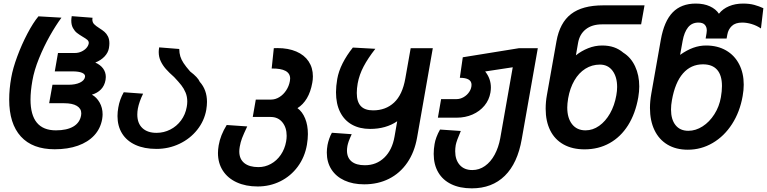

<svg xmlns="http://www.w3.org/2000/svg" viewBox="-20 -820 4298 1076"><path d="M31.5 -262Q31.5 -321 43 -385Q52 -437 76.8 -503.8Q101.5 -570.5 133.5 -631.5Q165.5 -692.5 195.5 -728.5L324.5 -721Q293 -678.5 259.2 -618.8Q225.5 -559 198.5 -492.5Q171.5 -426 161.5 -368Q151 -309 151 -262Q151 -89.5 293 -89.5Q355 -89.5 391.2 -111Q427.5 -132.5 434.5 -173.5Q435.5 -181.5 435.5 -185Q435.5 -211.5 410.8 -226.5Q386 -241.5 339.5 -241.5H255.5L274 -345H363.5Q403 -345 428 -357Q453 -369 456.5 -389Q459 -403.5 440.5 -411.8Q422 -420 384.5 -420H287L305 -523H399Q419 -523 436 -530.8Q453 -538.5 463.8 -550.5Q474.5 -562.5 477 -575.5Q477.5 -577 477.5 -579.5Q477.5 -589.5 469.2 -596.8Q461 -604 443.5 -614Q423.5 -626 411 -635.8Q398.5 -645.5 389 -662.8Q379.5 -680 379.5 -704.5Q379.5 -714.5 382 -729.5L498.5 -720.5Q497.5 -713.5 497.5 -711Q497.5 -695 507.2 -684.8Q517 -674.5 537 -662Q554.5 -651 565.8 -641.2Q577 -631.5 585 -615.8Q593 -600 593 -577Q593 -566.5 590.5 -550.5Q586 -524.5 565.5 -503Q545 -481.5 514 -469.5Q543 -456.5 558 -435.8Q573 -415 573 -388.5Q573 -380.5 571.5 -372Q566 -340 546 -319.2Q526 -298.5 495 -289.5Q521.5 -275 538.2 -245.5Q555 -216 555 -179Q555 -168 552.5 -152Q543 -99 508 -61.2Q473 -23.5 416.5 -3.5Q360 16.5 286.5 16.5Q162 16.5 96.8 -55.2Q31.5 -127 31.5 -262Z M638.5 -169.5Q638.5 -193 643 -217.5Q650.5 -262.5 673.5 -303L782 -295Q760 -250.5 752.5 -211Q749.5 -194 749.5 -178Q749.5 -129 778 -102.2Q806.5 -75.5 857 -75.5Q898 -75.5 934 -93.8Q970 -112 994.5 -145Q1019 -178 1026.5 -220.5Q1029.5 -236.5 1029.5 -251Q1029.5 -278.5 1020 -301.2Q1010.5 -324 996 -342.5Q981.5 -361 956 -388Q927.5 -413 909.5 -433.5Q891.5 -454 880.5 -477.5Q869.5 -501 869.5 -528.5Q869.5 -539.5 872 -554.5L984.5 -545.5Q985 -522 990.5 -504Q996 -486 1008.5 -466.8Q1021 -447.5 1045.5 -419.5Q1089.5 -386 1099.5 -361.5Q1140 -316.5 1140 -249Q1140 -229.5 1136 -204.5Q1125 -142.5 1085.2 -92.5Q1045.5 -42.5 985.5 -14Q925.5 14.5 856.5 14.5Q788.5 14.5 739.5 -7.8Q690.5 -30 664.5 -71.5Q638.5 -113 638.5 -169.5Z M1201.5 37.5Q1201.5 18.5 1205.5 -5.5Q1215 -62 1250.5 -119.5L1365.5 -111.5Q1345 -68 1336.5 -45.8Q1328 -23.5 1323.5 2.5Q1321 17.5 1321 28.5Q1321 71 1349 93.8Q1377 116.5 1428.5 116.5Q1465.5 116.5 1498.2 98.5Q1531 80.5 1553.5 47.8Q1576 15 1583.5 -27Q1586.5 -43.5 1586.5 -59Q1586.5 -105.5 1562.2 -135Q1538 -164.5 1497 -164.5H1396.5L1413.5 -262H1499.5Q1523.5 -262 1546 -276Q1568.5 -290 1584 -313.8Q1599.5 -337.5 1604.5 -365.5Q1606 -373 1606 -379.5Q1606 -437.5 1502.5 -436L1514.5 -550Q1521.5 -550.5 1535 -550.5Q1595.5 -550.5 1640.5 -531.2Q1685.5 -512 1709.5 -476Q1733.5 -440 1733.5 -392Q1733.5 -373 1730 -355.5Q1721 -305 1699.8 -269.2Q1678.5 -233.5 1647 -214Q1674.5 -194 1690 -156.2Q1705.5 -118.5 1705.5 -68.5Q1705.5 -41.5 1700 -8.5Q1688 60.5 1648.8 113.8Q1609.5 167 1551 196Q1492.5 225 1424 225Q1357.5 225 1307 202Q1256.5 179 1229 136.5Q1201.5 94 1201.5 37.5Z M1811.5 35Q1811.5 15.5 1815.5 -7.5Q1818.5 -23.5 1825 -42.5Q1831.5 -61.5 1840 -76L1951 -68Q1938.5 -40.5 1934 -27.5Q1929.5 -14.5 1927 -2Q1924.5 13 1924.5 23.5Q1924.5 63.5 1950.2 84.8Q1976 106 2024.5 106Q2089.5 106 2133.8 63.2Q2178 20.5 2191 -54.5L2206 -140.5Q2143 -97.5 2054 -97.5Q1995.5 -97.5 1952.5 -121.5Q1909.5 -145.5 1886.2 -191.8Q1863 -238 1863 -303Q1863 -336.5 1870 -377.5Q1877.5 -420.5 1900.2 -465.5Q1923 -510.5 1957.5 -553.5L2083.5 -546.5Q2042 -493.5 2017.8 -447.5Q1993.5 -401.5 1984.5 -352.5Q1979.5 -324 1979.5 -299Q1979.5 -249.5 2002 -225.5Q2024.5 -201.5 2071 -201.5Q2141.5 -201.5 2188.5 -245.2Q2235.5 -289 2251.5 -380.5L2281.5 -550H2405.5L2317.5 -49.5Q2303 33 2262.2 92Q2221.5 151 2159.8 182Q2098 213 2021 213Q1957.5 213 1910.2 191.2Q1863 169.5 1837.2 129.2Q1811.5 89 1811.5 35Z M2410.5 42.5Q2410.5 15 2415.5 -13Q2418 -30 2426 -51.5Q2434 -73 2446 -94L2562.5 -86Q2538.5 -31 2534 -7Q2531 11 2531 27.5Q2531 75.5 2556.2 104.2Q2581.5 133 2627 133Q2665.5 133 2697.8 110.2Q2730 87.5 2752 47Q2774 6.5 2783.5 -45.5L2853.5 -443L2699 -419.5Q2731 -379.5 2731 -329.5Q2731 -317.5 2728.5 -301.5Q2721.5 -260 2695 -228Q2668.5 -196 2628 -178.2Q2587.5 -160.5 2539 -160.5H2434L2452 -264.5H2538Q2559 -264.5 2578.5 -275.8Q2598 -287 2610.2 -305.8Q2622.5 -324.5 2622.5 -345Q2622.5 -384 2557 -384L2573.5 -499L2889 -550H2994L2904 -40.5Q2880.5 95 2809 165.2Q2737.5 235.5 2624 235.5Q2557 235.5 2509 212.2Q2461 189 2435.8 145.5Q2410.5 102 2410.5 42.5Z M3038 -210.5Q3038 -249.5 3045 -287.5L3098.5 -588.5Q3117 -692.5 3180.2 -741.2Q3243.5 -790 3360 -790H3592L3573 -683.5H3354Q3298 -683.5 3263 -656Q3228 -628.5 3219.5 -579L3207.5 -510Q3238 -534.5 3276.2 -549.8Q3314.5 -565 3354.5 -565Q3391.5 -565 3420.5 -555Q3449.5 -545 3473.5 -524.5Q3516 -498 3539.2 -448.2Q3562.5 -398.5 3562.5 -335.5Q3562.5 -307.5 3557 -274.5Q3541 -183.5 3499.8 -118Q3458.5 -52.5 3396.2 -17.8Q3334 17 3256 17Q3187.5 17 3138.2 -10.5Q3089 -38 3063.5 -89.2Q3038 -140.5 3038 -210.5ZM3434 -286Q3438.5 -311 3438.5 -332.5Q3438.5 -389 3412.8 -423.5Q3387 -458 3342 -458Q3297.5 -458 3260.5 -434.8Q3223.5 -411.5 3198.8 -368.8Q3174 -326 3164 -269Q3159 -239 3159 -217.5Q3159 -158.5 3186 -124Q3213 -89.5 3261.5 -89.5Q3302 -89.5 3337.8 -114.8Q3373.5 -140 3398.8 -184.5Q3424 -229 3434 -286Z M3622.5 -215Q3622.5 -253 3630 -295L3683.5 -598Q3702 -701.5 3750 -750.8Q3798 -800 3879.5 -800Q3925 -800 3958.5 -784.5Q3992 -769 4009 -743Q4030.5 -770.5 4065.5 -785.2Q4100.5 -800 4144.5 -800Q4180.5 -800 4207.5 -792.5Q4234.5 -785 4258 -774L4244.5 -660.5Q4220 -677 4192.5 -685.2Q4165 -693.5 4139.5 -693.5Q4101 -693.5 4081 -674.2Q4061 -655 4056 -626L4052 -604H3934.5L3939.5 -633.5Q3941 -641 3941 -649Q3941 -669 3929.8 -681.2Q3918.5 -693.5 3894 -693.5Q3857.5 -693.5 3836 -666.8Q3814.5 -640 3805.5 -590.5L3791.5 -512.5Q3829.5 -539.5 3864.8 -552.2Q3900 -565 3937 -565Q4001 -565 4048.8 -537.5Q4096.5 -510 4122.2 -460.2Q4148 -410.5 4148 -345.5Q4148 -315 4142 -282Q4126.5 -193 4082.5 -124.8Q4038.5 -56.5 3974 -18.8Q3909.5 19 3834.5 19Q3768.5 19 3720.8 -9.5Q3673 -38 3647.8 -90.8Q3622.5 -143.5 3622.5 -215ZM4020 -275Q4026 -309.5 4026 -338Q4026 -398 3999 -428.8Q3972 -459.5 3919.5 -459.5Q3852 -459.5 3807.5 -408.5Q3763 -357.5 3745.5 -258Q3740.5 -231.5 3740.5 -206Q3740.5 -150.5 3765.8 -118.8Q3791 -87 3837.5 -87Q3879 -87 3917.5 -111.8Q3956 -136.5 3983.5 -179.8Q4011 -223 4020 -275Z"/></svg>

Font: JuliaMono BoldItalic
Style: Regular
Weight: 700
Italic angle: -9°
Monospace: yes
Designer: cormullion
Foundry: corm
Version: Version 0.049; ttfautohint (v1.8.4)